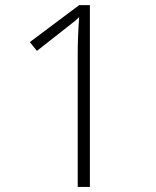

<svg xmlns="http://www.w3.org/2000/svg" viewBox="-20 -734 611 754"><path d="M333 0H285.2V-520Q285.2 -590.8 291 -667Q281.2 -657.2 275.9 -652.8L125 -534.2L97.2 -568.8L291 -713.9H333Z"/></svg>

Font: Open Sans Hebrew Light
Style: Regular
Weight: 300
Foundry: Ascender Corporation, Yanek Iontef
Version: Version 2.001;PS 002.001;hotconv 1.0.70;makeotf.lib2.5.58329